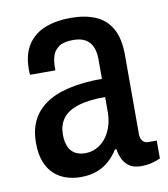

<svg xmlns="http://www.w3.org/2000/svg" viewBox="-68 -596 583 666"><g transform="rotate(-10 224.0 -263.0)"><path d="M164 12Q137 12 113 4Q89 -4 70.5 -21Q52 -38 41.5 -65.5Q31 -93 31 -132Q31 -175 46.5 -208Q62 -241 94 -264Q126 -287 176.5 -299Q227 -311 295 -311V-379Q295 -405 287.5 -423Q280 -441 263.5 -451Q247 -461 220 -461Q187 -461 170 -449.5Q153 -438 147 -419.5Q141 -401 141 -378V-368H52Q51 -373 51 -377.5Q51 -382 51 -388Q51 -441 73.5 -474.5Q96 -508 135 -523Q174 -538 224 -538Q275 -538 311.5 -522.5Q348 -507 368 -472Q388 -437 388 -378V-101Q388 -84 395.5 -75.5Q403 -67 415 -67H445V-4Q432 2 414.5 6.5Q397 11 377 11Q353 11 337.5 1.5Q322 -8 313.5 -25Q305 -42 302 -62H297Q284 -41 265.5 -24Q247 -7 222 2.5Q197 12 164 12ZM194 -67Q214 -67 232 -75.5Q250 -84 264 -100.5Q278 -117 286.5 -141Q295 -165 295 -196V-247Q234 -247 197 -234.5Q160 -222 144 -199Q128 -176 128 -144Q128 -119 135.5 -101.5Q143 -84 158 -75.5Q173 -67 194 -67Z"/></g></svg>

Font: Archivo Condensed Medium
Style: Regular
Weight: 500
Width: 3
Designer: Hector Gatti
Foundry: Omnibus-Type
Version: Version 2.001